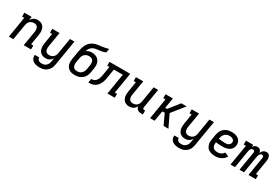

<svg xmlns="http://www.w3.org/2000/svg" viewBox="97 -2049 5205 3576"><g transform="rotate(30 2700.0 -261.0)"><path d="M36 0 109 -446H63V-530H220L208 -456Q219 -475 234.5 -491Q250 -507 268.5 -518Q287 -529 308 -533.5Q329 -538 349 -538Q378 -538 405 -530Q432 -522 452.5 -505Q473 -488 485.5 -464Q498 -440 503.5 -412.5Q509 -385 507.5 -356.5Q506 -328 501 -299L466 -84H513V0H355L407 -313Q410 -330 410.5 -347Q411 -364 408.5 -380Q406 -396 399 -410.5Q392 -425 380 -435Q368 -445 352 -449.5Q336 -454 319 -454Q303 -454 288 -451Q273 -448 258 -441Q243 -434 230.5 -422.5Q218 -411 209.5 -397.5Q201 -384 196 -368.5Q191 -353 188 -338L132 0Z M818 213Q793 213 768 210Q743 207 720.5 199.5Q698 192 678 178.5Q658 165 645 145.5Q632 126 626.5 101.5Q621 77 625 53H720Q719 65 722 77Q725 89 732 98Q739 107 749 113Q759 119 770 122.5Q781 126 793.5 127.5Q806 129 818 129Q843 129 868 120.5Q893 112 911.5 93.5Q930 75 940.5 51Q951 27 955 2L967 -74Q956 -55 941 -39Q926 -23 907 -12Q888 -1 867 3.5Q846 8 826 8Q798 8 771 0Q744 -8 723 -25Q702 -42 689.5 -66Q677 -90 672 -117.5Q667 -145 668 -173.5Q669 -202 674 -231L709 -446H663V-530H820L768 -217Q765 -200 764.5 -183Q764 -166 766.5 -150Q769 -134 776 -119.5Q783 -105 795 -95Q807 -85 823 -80.5Q839 -76 856 -76Q872 -76 887.5 -79Q903 -82 917.5 -89Q932 -96 944.5 -107.5Q957 -119 965.5 -132.5Q974 -146 979 -161.5Q984 -177 987 -192L1043 -530H1140L1049 16Q1045 43 1036 69Q1027 95 1011 118.5Q995 142 973 161Q951 180 925 192Q899 204 872 208.5Q845 213 818 213Z M1454 8Q1423 8 1393 2Q1363 -4 1337.5 -19Q1312 -34 1294.5 -57.5Q1277 -81 1268.5 -109.5Q1260 -138 1260.5 -169Q1261 -200 1266 -231L1281 -320Q1282 -329 1283.5 -337.5Q1285 -346 1286 -355Q1292 -388 1298 -421Q1304 -454 1313.5 -487.5Q1323 -521 1338.5 -553Q1354 -585 1378 -612Q1402 -639 1433.5 -657Q1465 -675 1498 -684.5Q1531 -694 1565 -697.5Q1599 -701 1633 -706Q1667 -711 1701 -718Q1735 -725 1768 -735L1754 -651Q1730 -641 1704.5 -634.5Q1679 -628 1654 -624Q1629 -620 1603.5 -618Q1578 -616 1552.5 -611Q1527 -606 1502.5 -595.5Q1478 -585 1458.5 -566.5Q1439 -548 1426 -524.5Q1413 -501 1405 -476Q1418 -487 1432 -495.5Q1446 -504 1461.5 -508.5Q1477 -513 1492.5 -515Q1508 -517 1523 -517Q1554 -517 1583 -510.5Q1612 -504 1636.5 -488.5Q1661 -473 1678 -449.5Q1695 -426 1703 -398Q1711 -370 1711 -339.5Q1711 -309 1706 -278L1691 -189Q1687 -162 1677.5 -135.5Q1668 -109 1651.5 -85Q1635 -61 1612 -42.5Q1589 -24 1562.5 -12.5Q1536 -1 1508.5 3.5Q1481 8 1454 8ZM1455 -76Q1472 -76 1489 -79Q1506 -82 1522 -90Q1538 -98 1551 -110.5Q1564 -123 1573.5 -138Q1583 -153 1588.5 -169.5Q1594 -186 1597 -203L1612 -292Q1614 -309 1615 -326.5Q1616 -344 1612.5 -360.5Q1609 -377 1601 -391Q1593 -405 1580 -415Q1567 -425 1550.5 -429Q1534 -433 1516 -433Q1500 -433 1483.5 -430Q1467 -427 1451.5 -420Q1436 -413 1422.5 -401.5Q1409 -390 1399.5 -375.5Q1390 -361 1384.5 -345Q1379 -329 1376 -313L1360 -217Q1357 -200 1356.5 -182.5Q1356 -165 1359.5 -149Q1363 -133 1371 -118.5Q1379 -104 1392 -94Q1405 -84 1421.5 -80Q1438 -76 1455 -76Q1455 -76 1455 -76Q1455 -76 1455 -76Z M1744 0 1758 -84Q1775 -84 1792 -86.5Q1809 -89 1825 -98Q1841 -107 1853.5 -120Q1866 -133 1875 -149Q1884 -165 1890 -181.5Q1896 -198 1900.5 -214.5Q1905 -231 1908 -248Q1911 -265 1913 -282L1941 -446H1894V-530H2340L2266 -84H2313V0H2155L2229 -446H2037L2008 -270Q2004 -244 1999 -218.5Q1994 -193 1985.5 -168Q1977 -143 1964.5 -119Q1952 -95 1934.5 -74Q1917 -53 1894 -37Q1871 -21 1846 -12.5Q1821 -4 1795 -2Q1769 0 1744 0Z M2626 8Q2598 8 2571 0Q2544 -8 2523 -25Q2502 -42 2489.5 -66Q2477 -90 2472 -117.5Q2467 -145 2468 -173.5Q2469 -202 2474 -231L2509 -446H2463V-530H2620L2568 -217Q2565 -200 2564.5 -183Q2564 -166 2566.5 -150Q2569 -134 2576 -119.5Q2583 -105 2595 -95Q2607 -85 2623 -80.5Q2639 -76 2656 -76Q2672 -76 2687.5 -79Q2703 -82 2717.5 -89Q2732 -96 2744.5 -107.5Q2757 -119 2765.5 -132.5Q2774 -146 2779 -161.5Q2784 -177 2787 -192L2843 -530H2940L2871 -116Q2870 -108 2871 -100Q2872 -92 2876.5 -86.5Q2881 -81 2888.5 -78.5Q2896 -76 2904 -76H2922V8H2890Q2869 8 2847.5 3.5Q2826 -1 2809.5 -12Q2793 -23 2783 -41.5Q2773 -60 2772 -81Q2761 -61 2745.5 -43.5Q2730 -26 2710.5 -14Q2691 -2 2669 3Q2647 8 2626 8Z M3073 0 3147 -446H3100V-530H3257L3221 -307H3260L3438 -530H3554L3341 -265L3467 0H3363L3259 -223H3207L3170 0Z M3818 213Q3793 213 3768 210Q3743 207 3720.5 199.5Q3698 192 3678 178.5Q3658 165 3645 145.5Q3632 126 3626.5 101.5Q3621 77 3625 53H3720Q3719 65 3722 77Q3725 89 3732 98Q3739 107 3749 113Q3759 119 3770 122.5Q3781 126 3793.5 127.5Q3806 129 3818 129Q3843 129 3868 120.5Q3893 112 3911.5 93.5Q3930 75 3940.5 51Q3951 27 3955 2L3967 -74Q3956 -55 3941 -39Q3926 -23 3907 -12Q3888 -1 3867 3.5Q3846 8 3826 8Q3798 8 3771 0Q3744 -8 3723 -25Q3702 -42 3689.5 -66Q3677 -90 3672 -117.5Q3667 -145 3668 -173.5Q3669 -202 3674 -231L3709 -446H3663V-530H3820L3768 -217Q3765 -200 3764.5 -183Q3764 -166 3766.5 -150Q3769 -134 3776 -119.5Q3783 -105 3795 -95Q3807 -85 3823 -80.5Q3839 -76 3856 -76Q3872 -76 3887.5 -79Q3903 -82 3917.5 -89Q3932 -96 3944.5 -107.5Q3957 -119 3965.5 -132.5Q3974 -146 3979 -161.5Q3984 -177 3987 -192L4043 -530H4140L4049 16Q4045 43 4036 69Q4027 95 4011 118.5Q3995 142 3973 161Q3951 180 3925 192Q3899 204 3872 208.5Q3845 213 3818 213Z M4474 8Q4450 8 4426 5.5Q4402 3 4379.5 -4.5Q4357 -12 4337.5 -24Q4318 -36 4303 -53Q4288 -70 4278.5 -91Q4269 -112 4264 -135Q4259 -158 4260.5 -182.5Q4262 -207 4266 -231L4284 -341Q4289 -368 4298.5 -395Q4308 -422 4324.5 -446Q4341 -470 4364.5 -488.5Q4388 -507 4414.5 -518.5Q4441 -530 4469 -534Q4497 -538 4524 -538Q4551 -538 4577.5 -534Q4604 -530 4627.5 -520.5Q4651 -511 4671 -495Q4691 -479 4703 -456.5Q4715 -434 4719.5 -407.5Q4724 -381 4719 -355Q4716 -332 4705 -310.5Q4694 -289 4676.5 -272Q4659 -255 4638 -243.5Q4617 -232 4594 -226Q4571 -220 4548.5 -218Q4526 -216 4503 -216Q4468 -216 4432 -217Q4396 -218 4361 -224L4360 -217Q4357 -199 4357 -180Q4357 -161 4362.5 -144.5Q4368 -128 4378.5 -114Q4389 -100 4404 -91.5Q4419 -83 4437 -79.5Q4455 -76 4474 -76Q4493 -76 4511.5 -79.5Q4530 -83 4548 -92Q4566 -101 4581 -115Q4596 -129 4606 -146L4692 -108Q4674 -80 4650 -57Q4626 -34 4596.5 -19Q4567 -4 4536 2Q4505 8 4474 8ZM4518 -297Q4529 -297 4540.5 -298Q4552 -299 4563 -302.5Q4574 -306 4584.5 -312Q4595 -318 4603.5 -326.5Q4612 -335 4617.5 -345.5Q4623 -356 4625 -368Q4627 -381 4624.5 -394Q4622 -407 4615 -417.5Q4608 -428 4597.5 -435Q4587 -442 4575 -446.5Q4563 -451 4550 -452.5Q4537 -454 4524 -454Q4507 -454 4489.5 -451.5Q4472 -449 4456 -441Q4440 -433 4426 -420.5Q4412 -408 4402 -393Q4392 -378 4386.5 -361Q4381 -344 4378 -327L4375 -308Q4393 -304 4410.5 -303Q4428 -302 4446 -301Q4464 -300 4482 -298.5Q4500 -297 4518 -297Z M4802 0 4876 -446H4829V-530H4986L4978 -481Q4986 -493 4996.5 -504Q5007 -515 5019.5 -523Q5032 -531 5046 -534.5Q5060 -538 5074 -538Q5074 -538 5074 -538Q5074 -538 5074 -538Q5092 -538 5107.5 -532.5Q5123 -527 5134 -515.5Q5145 -504 5151 -489Q5157 -474 5159 -457Q5166 -474 5177 -489Q5188 -504 5202 -515.5Q5216 -527 5233.5 -532.5Q5251 -538 5268 -538Q5268 -538 5268 -538Q5268 -538 5268 -538Q5285 -538 5301 -532.5Q5317 -527 5328 -515Q5339 -503 5345 -487.5Q5351 -472 5353 -455Q5355 -438 5353.5 -420.5Q5352 -403 5349 -386L5300 -84H5346V0H5189L5255 -402Q5257 -412 5256 -421.5Q5255 -431 5250 -439Q5245 -447 5236 -450.5Q5227 -454 5217 -454Q5208 -454 5198.5 -450Q5189 -446 5182.5 -439Q5176 -432 5171 -423.5Q5166 -415 5162.5 -406Q5159 -397 5157 -388Q5155 -379 5153 -370L5092 0H4995L5062 -402Q5064 -412 5063 -421.5Q5062 -431 5056.5 -439Q5051 -447 5042 -450.5Q5033 -454 5023 -454Q5014 -454 5005 -450Q4996 -446 4989 -439Q4982 -432 4977 -423.5Q4972 -415 4969 -406Q4966 -397 4963.5 -388Q4961 -379 4960 -370L4898 0Z"/></g></svg>

Font: Iosevka Slab Medium Extended
Style: Italic
Weight: 500
Width: 7
Italic angle: -9°
Monospace: yes
Designer: Belleve Invis
Foundry: Belleve Invis
Version: Version 11.1.0; ttfautohint (v1.8.3)